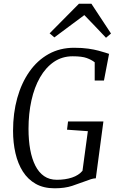

<svg xmlns="http://www.w3.org/2000/svg" viewBox="-20 -1009 627 1037"><path d="M275 8Q215.5 8 173 -16Q130.5 -40 103.5 -82.5Q76.5 -125 63.5 -181.5Q50.5 -238 50.5 -302.5Q50.5 -398 73.2 -479.5Q96 -561 138.8 -622Q181.5 -683 242.5 -717Q303.5 -751 380 -751Q424.5 -751 457 -746.2Q489.5 -741.5 512.5 -735.2Q535.5 -729 551 -724Q555.5 -722.5 560.2 -721Q565 -719.5 569 -718L541.5 -574H491.5V-672.5Q474.5 -686 448.5 -695.5Q422.5 -705 372.5 -705Q315.5 -705 271.2 -674.8Q227 -644.5 196.2 -591Q165.5 -537.5 149.8 -466.5Q134 -395.5 134 -313Q134 -251.5 143.2 -201Q152.5 -150.5 171 -114Q189.5 -77.5 218.2 -57.8Q247 -38 287 -38Q332.5 -38 368.8 -50Q405 -62 425.5 -86.5L454.5 -300.5L342 -308.5L347.5 -353H538.5L497.5 -46Q484.5 -45.5 470.5 -41Q456.5 -36.5 438.5 -29.5Q409.5 -18.5 369.8 -5.2Q330 8 275 8ZM248 -829 406.5 -989H473.5L579.5 -828L552.5 -805Q523.5 -835.5 494.2 -866.5Q465 -897.5 435.5 -927.5Q395 -897.5 354.8 -867.5Q314.5 -837.5 273.5 -807Z"/></svg>

Font: Merriweather 24pt SemiCondensed Light
Style: Italic
Weight: 300
Width: 4
Italic angle: -7.8°
Designer: Eben Sorkin
Foundry: Eben Sorkin
Version: Version 2.101